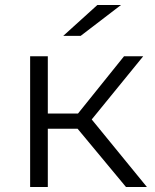

<svg xmlns="http://www.w3.org/2000/svg" viewBox="-20 -751 621 771"><path d="M486 0 270 -260 329 -295 570 0ZM101 0V-525H172V0ZM150 -234V-295H319V-234ZM335 -255 269 -265 478 -525H555ZM234 -607 371 -731H466L304 -607Z"/></svg>

Font: MOST Montserrat
Style: Regular
Weight: 400
Designer: Julieta Ulanovsky
Foundry: Julieta Ulanovsky
Version: Version 8.000;March 11, 2024;FontCreator 15.0.0.2926 64-bit